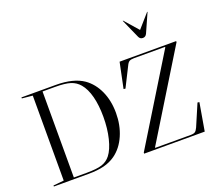

<svg xmlns="http://www.w3.org/2000/svg" viewBox="-151 -1179 1593 1397"><g transform="rotate(-20 645.5 -481.0)"><path d="M648 -349Q648 -254 614 -176Q580 -98 519 -54Q480 -26 429.5 -13Q379 0 306 0H40V-8L122 -16V-674L40 -682V-690H306Q442 -690 519 -637Q580 -594 614 -519Q648 -444 648 -349ZM552 -354Q552 -443 534.5 -511Q517 -579 483 -619Q455 -652 414 -665Q373 -678 297 -678H199V-12H297Q377 -12 417 -25Q457 -38 483 -71Q515 -112 533.5 -187.5Q552 -263 552 -354ZM739 -8V0H1208L1245 -215L1231 -217L1159 -49Q1149 -27 1138 -19.5Q1127 -12 1103 -12H829V-16L1238 -682V-690H800L759 -493L773 -491L849 -642Q859 -664 871 -671Q883 -678 907 -678H1148V-674ZM1019 -794Q997 -794 988 -815L923 -961L926 -962L1019 -856L1112 -962L1115 -961L1050 -815Q1040 -794 1019 -794Z"/></g></svg>

Font: Libre Caslon Display
Style: Regular
Weight: 400
Designer: Pablo Impallari, Rodrigo Fuenzalida
Foundry: Pablo Impallari, Rodrigo Fuenzalida
Version: Version 1.100; ttfautohint (v1.6) -l 8 -r 50 -G 200 -x 14 -D